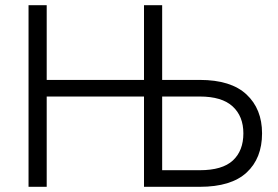

<svg xmlns="http://www.w3.org/2000/svg" viewBox="-20 -720 1070 740"><path d="M535 -348H160V0H90V-700H160V-412H535V-700H605V-412H750Q870 -412 930 -356Q990 -300 990 -206Q990 -110 930.5 -55Q871 0 750 0H535ZM605 -348V-64H750Q837 -64 877.5 -101.5Q918 -139 918 -206Q918 -272 876.5 -310Q835 -348 750 -348Z"/></svg>

Font: Retni Sans
Style: Regular
Weight: 400
Designer: Vitaly Kuzmin
Foundry: ParaType Ltd.
Version: Version 1.00;March 2, 2019;FontCreator 11.5.0.2425 64-bit; t